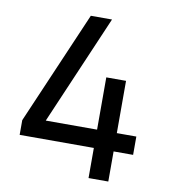

<svg xmlns="http://www.w3.org/2000/svg" viewBox="-76 -717 691 785"><g transform="rotate(10 269.5 -324.5)"><path d="M344 -122H36V-183L238 -652H326L131 -198H344V-415H426V-198H507V-122H426V3H344Z"/></g></svg>

Font: Bellota Text
Style: Bold
Weight: 700
Designer: Kemie Guaida
Foundry: Kemie Guaida
Version: Version 4.001